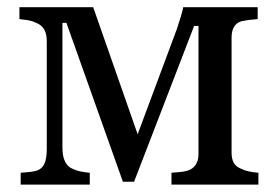

<svg xmlns="http://www.w3.org/2000/svg" viewBox="-20 -501 755 521"><path d="M681.2 0H445.3V-32.2Q456.5 -33.2 468.5 -34.2Q480.5 -35.2 489.3 -38.1Q503.4 -42.5 511 -54Q518.6 -65.4 518.6 -82V-430.7H506.8L343.8 -7.8H313.5L160.2 -439H149.4V-101.6Q149.4 -76.7 156.5 -62.5Q163.6 -48.3 176.8 -43Q187 -38.1 199 -35.6Q210.9 -33.2 223.6 -32.2V0H36.1V-32.2Q47.4 -33.2 59.3 -34.2Q71.3 -35.2 80.1 -38.1Q94.7 -43 100.8 -57.4Q106.9 -71.8 106.9 -96.7V-389.6Q106.9 -408.7 100.1 -420.7Q93.3 -432.6 79.6 -438.5Q66.9 -444.3 54.9 -446.3Q43 -448.2 32.7 -449.2V-481.4H232.9L353.5 -136.7L460 -422.4Q464.8 -436.5 470.7 -456.1Q476.6 -475.6 477.1 -481.4H679.2V-449.2Q665 -448.2 654.5 -446.8Q644 -445.3 635.3 -443.4Q621.6 -439.5 615 -428Q608.4 -416.5 608.4 -399.4V-86.9Q608.4 -69.8 614.3 -59.3Q620.1 -48.8 634.3 -43Q644.5 -38.1 656.5 -35.6Q668.5 -33.2 681.2 -32.2Z"/></svg>

Font: UniBurma_GGSerif
Style: Book
Weight: 400
Designer: Victor San Kho Lin (for Burmese only and related typography optimization with it)
Foundry: http://www.unimm.org
Version: 2.0